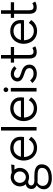

<svg xmlns="http://www.w3.org/2000/svg" viewBox="1350 -2090 1041 3781"><g transform="rotate(-90 1870.5 -199.5)"><path d="M420 -436H511L522 -500L358 -489C333 -503 303 -510 272 -510C172 -510 90 -429 90 -329C90 -284 106 -243 133 -211C93 -206 56 -184 43 -134C31 -89 42 -29 112 3C63 35 33 90 33 145C33 224 95 301 250 301C444 301 525 209 525 103C525 -30 391 -44 284 -44C256 -44 230 -43 209 -43C138 -43 109 -73 109 -104C109 -159 171 -171 196 -163C220 -153 245 -147 272 -147C373 -147 455 -228 455 -329C455 -369 442 -406 420 -436ZM272 -446C333 -446 385 -394 385 -329C385 -263 333 -211 272 -211C212 -211 160 -263 160 -329C160 -394 212 -446 272 -446ZM251 237C141 237 99 178 100 120C100 76 126 34 166 18C201 23 245 20 297 20C380 20 455 30 455 107C455 197 371 237 251 237Z M1067 -107 1009 -154C978 -92 924 -54 852 -54C734 -54 672 -143 669 -247H1063C1077 -348 1061 -402 1026 -444C986 -491 927 -518 851 -518C684 -518 599 -386 599 -254C599 -122 683 10 852 10C953 10 1027 -42 1067 -107ZM1000 -308H675C693 -390 753 -454 851 -454C945 -454 1010 -395 1000 -308Z M1260 0V-700H1190V0Z M1844 -107 1786 -154C1755 -92 1701 -54 1629 -54C1511 -54 1449 -143 1446 -247H1840C1854 -348 1838 -402 1803 -444C1763 -491 1704 -518 1628 -518C1461 -518 1376 -386 1376 -254C1376 -122 1460 10 1629 10C1730 10 1804 -42 1844 -107ZM1777 -308H1452C1470 -390 1530 -454 1628 -454C1722 -454 1787 -395 1777 -308Z M1947 -604C1947 -579 1969 -557 1994 -557C2019 -557 2040 -579 2040 -604C2040 -629 2019 -650 1994 -650C1969 -650 1947 -629 1947 -604ZM1959 -507V0H2029V-507Z M2409 -394 2458 -436C2416 -481 2373 -505 2312 -508C2224 -513 2153 -450 2157 -373C2161 -287 2241 -265 2325 -235C2368 -221 2419 -201 2419 -141C2419 -87 2376 -59 2314 -59C2247 -59 2214 -87 2177 -126L2126 -82C2170 -36 2221 5 2314 5C2398 5 2489 -41 2489 -141C2489 -262 2369 -288 2326 -303C2261 -326 2229 -338 2227 -376C2225 -417 2258 -447 2308 -445C2353 -442 2381 -424 2409 -394Z M2849 -27 2817 -84C2802 -73 2783 -65 2766 -62C2687 -48 2678 -98 2678 -155V-443H2835V-507H2678V-700H2608V-507H2528V-443H2608V-155C2608 -77 2622 18 2766 2C2793 -1 2829 -13 2849 -27Z M3366 -107 3308 -154C3277 -92 3223 -54 3151 -54C3033 -54 2971 -143 2968 -247H3362C3376 -348 3360 -402 3325 -444C3285 -491 3226 -518 3150 -518C2983 -518 2898 -386 2898 -254C2898 -122 2982 10 3151 10C3252 10 3326 -42 3366 -107ZM3299 -308H2974C2992 -390 3052 -454 3150 -454C3244 -454 3309 -395 3299 -308Z M3730 -27 3698 -84C3683 -73 3664 -65 3647 -62C3568 -48 3559 -98 3559 -155V-443H3716V-507H3559V-700H3489V-507H3409V-443H3489V-155C3489 -77 3503 18 3647 2C3674 -1 3710 -13 3730 -27Z"/></g></svg>

Font: LilGrotesk
Style: Regular
Weight: 400
Designer: Bastien Sozeau
Foundry: NBR — Bastien Sozeau
Version: Version 2.001